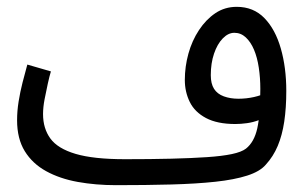

<svg xmlns="http://www.w3.org/2000/svg" viewBox="-20 -521 898 562"><path d="M319 21 346 -55Q421 -55 481 -56.5Q541 -58 585.5 -61Q630 -64 658.5 -70Q687 -76 700 -86Q724 -105 733 -145Q742 -185 742 -261Q742 -293 737.5 -323Q733 -353 723.5 -375.5Q714 -398 699.5 -411.5Q685 -425 666 -425Q648 -425 632 -408.5Q616 -392 606.5 -364Q597 -336 597 -301Q597 -276 606.5 -261Q616 -246 635 -239Q654 -232 678 -232Q701 -232 723.5 -237Q746 -242 762 -251L766 -186Q755 -176 738 -169.5Q721 -163 703 -160.5Q685 -158 669 -158Q616 -158 583 -175.5Q550 -193 535.5 -222.5Q521 -252 521 -287Q521 -326 531.5 -364Q542 -402 562.5 -433Q583 -464 610.5 -482.5Q638 -501 673 -501Q722 -501 754 -468Q786 -435 802 -379Q818 -323 818 -255Q818 -205 812 -165Q806 -125 793 -94Q780 -63 758 -39Q741 -19 703.5 -7Q666 5 610.5 11Q555 17 481.5 19Q408 21 319 21ZM320 21Q260 21 207.5 11.5Q155 2 115 -20Q75 -42 52.5 -78.5Q30 -115 30 -169Q30 -196 34.5 -224Q39 -252 46 -279.5Q53 -307 60 -332L129 -312Q125 -299 120 -276.5Q115 -254 110.5 -230.5Q106 -207 106 -187Q106 -145 127.5 -115.5Q149 -86 201.5 -70.5Q254 -55 346 -55L366 -11Z"/></svg>

Font: Noto Sans Arabic Condensed
Style: Regular
Weight: 400
Width: 3
Designer: Monotype Design Team, Nadine Chahine, Nizar Qandah and Khaled Hosny
Foundry: Monotype Imaging Inc.
Version: Version 2.012